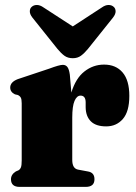

<svg xmlns="http://www.w3.org/2000/svg" viewBox="-20 -732 534 752"><path d="M253.5 -439.5 259.5 -369.5Q276.5 -425.5 310.8 -452.2Q345 -479 387.5 -479Q434 -479 460.2 -448.2Q486.5 -417.5 486.5 -356.5Q486.5 -295 461.2 -266Q436 -237 396 -237Q355.5 -237 335.8 -256.8Q316 -276.5 315.5 -311.5V-332Q315 -357.5 295.5 -357.5Q281 -357.5 272 -337Q263 -316.5 263 -271V-105.5Q263 -71.5 286.5 -67.5L324 -60.5Q350 -56.5 350 -30Q350 0 315.5 0H57Q23 0 23 -30Q23 -48.5 42 -60.5L52.5 -65Q59 -69 62 -76.8Q65 -84.5 65 -103.5V-327.5Q65 -343.5 61.2 -350Q57.5 -356.5 49.5 -360L38.5 -362.5Q20 -371.5 20 -389Q20 -410.5 49.5 -422L172.5 -463Q212.5 -478 226 -478Q237.5 -478 244 -469.5Q250.5 -461 253.5 -439.5ZM324.5 -540.5Q310.5 -523.5 297.2 -513.8Q284 -504 265 -504Q245.5 -504 232.2 -513.8Q219 -523.5 205 -540.5L107 -663Q96.5 -676.5 96.8 -687.8Q97 -699 104 -705Q112 -712.5 124.5 -712.5Q137 -712.5 151 -702.5L265 -628.5L378.5 -702.5Q392.5 -712.5 405 -712.5Q417.5 -712.5 425.5 -705Q432.5 -699 432.8 -687.8Q433 -676.5 422.5 -663Z"/></svg>

Font: Fraunces 72pt Soft Black
Style: Regular
Weight: 900
Version: Version 1.000;[b76b70a41]